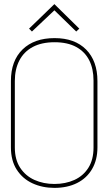

<svg xmlns="http://www.w3.org/2000/svg" viewBox="-20 -901 528 932"><path d="M365 -762 244 -881 121 -762 135 -748 244 -851 350 -748ZM33 -508V-186Q33 -121 61.5 -77Q90 -33 138 -11Q186 11 244 11Q307 11 354 -12.5Q401 -36 427 -80.5Q453 -125 453 -186V-507Q453 -605 398 -660.5Q343 -716 245 -716Q146 -716 89.5 -661Q33 -606 33 -508ZM52 -185V-508Q52 -565 74 -607.5Q96 -650 139 -673Q182 -696 245 -696Q308 -696 350 -673Q392 -650 413 -608.5Q434 -567 434 -510V-185Q434 -126 409 -86.5Q384 -47 341 -27.5Q298 -8 244 -8Q191 -8 147.5 -27.5Q104 -47 78 -86.5Q52 -126 52 -185Z"/></svg>

Font: Advent Pro Thin
Style: Regular
Weight: 250
Version: Version 3.000